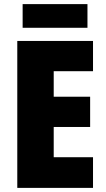

<svg xmlns="http://www.w3.org/2000/svg" viewBox="-20 -913 515 933"><path d="M405 -893H90V-778H405ZM432 0V-149H241V-296H418V-443H241V-567H432V-714H64V0Z"/></svg>

Font: Noto Sans Thai Looped Condensed Black
Style: Regular
Weight: 900
Width: 3
Designer: Sasikarn Vongin, Ben Mitchell
Foundry: The Fontpad Ltd
Version: Version 1.001